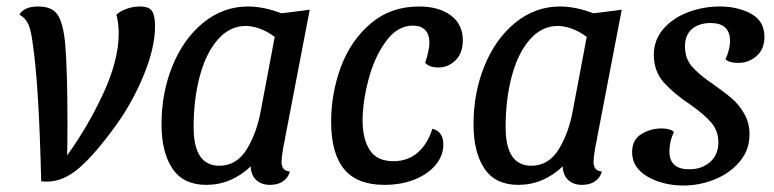

<svg xmlns="http://www.w3.org/2000/svg" viewBox="-20 -550 2387 592"><path d="M81 -415Q76 -456 67.5 -475Q59 -494 40 -505Q54 -530 98 -530Q141 -530 158 -504Q175 -478 181 -415Q188 -333 188 -171Q188 -107 187 -71Q252 -161 299 -263Q346 -365 346 -447Q346 -477 339 -505Q351 -516 371 -523Q391 -530 411 -530Q440 -530 449 -515.5Q458 -501 458 -469Q458 -404 424 -320.5Q390 -237 340 -167Q273 -74 224 -32Q175 10 125 10Q113 10 107 9Q100 -289 81 -415Z M848 -51Q848 -23 874 -21Q868 -1 852 9.5Q836 20 813 20Q786 20 770 5Q754 -10 753 -37Q693 20 616 20Q545 20 511.5 -30.5Q478 -81 478 -167Q478 -265 512.5 -348.5Q547 -432 608 -481Q669 -530 745 -530Q792 -530 848 -509L935 -520L853 -93Q848 -63 848 -51ZM738 -470Q688 -470 651.5 -428Q615 -386 596 -315Q577 -244 577 -158Q577 -39 656 -39Q709 -39 740 -88.5Q771 -138 784 -208L827 -436Q807 -452 782.5 -461Q758 -470 738 -470Z M1407 -426Q1407 -386 1384.5 -364Q1362 -342 1332 -342Q1302 -342 1291 -357Q1296 -371 1300 -388.5Q1304 -406 1304 -418Q1304 -444 1291 -457.5Q1278 -471 1253 -471Q1205 -471 1169.5 -422Q1134 -373 1116 -304Q1098 -235 1098 -178Q1098 -122 1120 -87.5Q1142 -53 1193 -53Q1238 -53 1268.5 -80Q1299 -107 1313 -153Q1347 -145 1347 -104Q1347 -71 1324 -42.5Q1301 -14 1259.5 3Q1218 20 1165 20Q1081 20 1041 -28.5Q1001 -77 1001 -175Q1001 -263 1031.5 -344.5Q1062 -426 1123.5 -478Q1185 -530 1272 -530Q1333 -530 1370 -502.5Q1407 -475 1407 -426Z M1810 -51Q1810 -23 1836 -21Q1830 -1 1814 9.5Q1798 20 1775 20Q1748 20 1732 5Q1716 -10 1715 -37Q1655 20 1578 20Q1507 20 1473.5 -30.5Q1440 -81 1440 -167Q1440 -265 1474.5 -348.5Q1509 -432 1570 -481Q1631 -530 1707 -530Q1754 -530 1810 -509L1897 -520L1815 -93Q1810 -63 1810 -51ZM1700 -470Q1650 -470 1613.5 -428Q1577 -386 1558 -315Q1539 -244 1539 -158Q1539 -39 1618 -39Q1671 -39 1702 -88.5Q1733 -138 1746 -208L1789 -436Q1769 -452 1744.5 -461Q1720 -470 1700 -470Z M2109 -227Q2058 -261 2027 -295.5Q1996 -330 1996 -381Q1996 -427 2025.5 -461Q2055 -495 2102 -512.5Q2149 -530 2199 -530Q2255 -530 2296 -507.5Q2337 -485 2337 -436Q2337 -399 2313 -377.5Q2289 -356 2256 -356Q2229 -356 2217 -367Q2231 -399 2231 -423Q2231 -479 2171 -479Q2135 -479 2113.5 -460.5Q2092 -442 2092 -407Q2092 -370 2113.5 -345Q2135 -320 2178 -291Q2215 -265 2237 -246Q2259 -227 2275 -199Q2291 -171 2291 -135Q2291 -88 2261 -52Q2231 -16 2184 3Q2137 22 2088 22Q2024 22 1976.5 -5.5Q1929 -33 1929 -81Q1929 -119 1957.5 -136.5Q1986 -154 2020 -154Q2047 -154 2058 -143Q2044 -115 2044 -83Q2044 -28 2105 -28Q2144 -28 2169.5 -50.5Q2195 -73 2195 -111Q2195 -146 2173.5 -171.5Q2152 -197 2109 -227Z"/></svg>

Font: Sansita Light Italic
Style: Regular
Weight: 300
Italic angle: -11°
Designer: Pablo Cosgaya
Foundry: Omnibus-Type
Version: Version 1.006